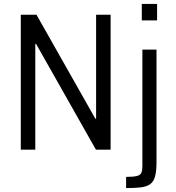

<svg xmlns="http://www.w3.org/2000/svg" viewBox="-20 -763 897 979"><path d="M86 0V-688H166L466 -158H470V-688H544V0H469L164 -539H160V0ZM703 -659V-743H781V-659ZM623 196V139Q662 139 679.5 134Q697 129 701.5 116.5Q706 104 706 83V-510H778V65Q778 110 770.5 137Q763 164 745 176.5Q727 189 697 192.5Q667 196 623 196Z"/></svg>

Font: Saira SemiCondensed
Style: Regular
Weight: 400
Width: 4
Designer: Hector Gatti with collaboration of the Omnibus-Type team
Foundry: Omnibus-Type
Version: Version 1.101